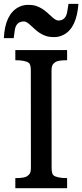

<svg xmlns="http://www.w3.org/2000/svg" viewBox="-33 -998 436 1018"><path d="M0 0ZM48.3 -53.7Q94.7 -53.7 108.9 -62.7Q123 -71.8 127 -82Q130.9 -92.3 130.9 -106.9L130.4 -625.5Q130.4 -657.2 119.1 -665Q100.1 -678.7 48.3 -678.7V-732.4H322.8V-678.7Q276.4 -678.7 262.2 -669.7Q248 -660.6 244.1 -650.4Q240.2 -640.1 240.2 -625.5L240.7 -106.9Q240.7 -75.2 252 -67.4Q271 -53.7 322.8 -53.7V0H48.3ZM305.2 -814Q281.2 -801.3 254.4 -801.3Q227.5 -801.3 210 -807.4Q192.4 -813.5 178.2 -822.8Q164.1 -832 152.3 -842.8Q140.6 -853.5 123.5 -868.9Q106.4 -884.3 93.8 -884.3Q53.7 -884.3 45.9 -841.3L39.6 -795.9H-12.7Q-6.3 -921.9 64.5 -959.5Q88.4 -972.2 115.5 -972.2Q142.6 -972.2 159.9 -966.1Q177.2 -960 191.7 -950.7Q206.1 -941.4 217.8 -930.7Q229.5 -919.9 246.8 -904.5Q264.2 -889.2 276.9 -889.2Q314 -889.2 322.8 -932.1L330.1 -977.5H382.8Q373.5 -850.1 305.2 -814Z"/></svg>

Font: Arbutus Slab
Style: Regular
Weight: 400
Designer: Karolina Lach
Foundry: Karolina Lach
Version: Version 1.001; ttfautohint (v0.92) -l 10 -r 16 -G 200 -x 7 -